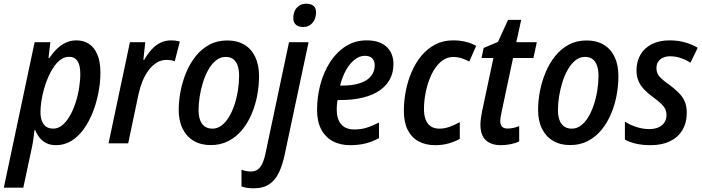

<svg xmlns="http://www.w3.org/2000/svg" viewBox="-60 -766 3751 1026"><path d="M-39.6 236.8 125 -540.5H209L199.2 -455.6H203.1Q222.2 -483.4 244.1 -504.9Q266.1 -526.4 292.2 -538.3Q318.4 -550.3 348.6 -550.3Q386.2 -550.3 415 -531.7Q443.8 -513.2 460.2 -474.9Q476.6 -436.5 476.6 -377.4Q476.6 -326.7 466.3 -272.5Q456.1 -218.3 436.5 -168Q417 -117.7 388.4 -77.4Q359.9 -37.1 322.3 -13.7Q284.7 9.8 239.3 9.8Q210 9.8 188.5 -0.7Q167 -11.2 152.1 -29.5Q137.2 -47.9 127.9 -71.3H124.5Q121.6 -43.5 117.2 -15.4Q112.8 12.7 107.4 36.6L64.5 236.8ZM224.6 -78.6Q250.5 -78.6 272.9 -97.2Q295.4 -115.7 313 -146.5Q330.6 -177.2 343.3 -215.6Q356 -253.9 362.5 -294.4Q369.1 -335 369.1 -371.6Q369.1 -417.5 354 -439.9Q338.9 -462.4 308.6 -462.4Q285.6 -462.4 265.4 -448.2Q245.1 -434.1 228.3 -409.7Q211.4 -385.3 198 -354.7Q184.6 -324.2 175.3 -290.8Q166 -257.3 161.1 -225.1Q156.2 -192.9 156.2 -166Q156.2 -125 173.6 -101.8Q190.9 -78.6 224.6 -78.6Z M520 0 634.3 -540.5H716.3L706.1 -446.3H710.4Q729 -478 750.2 -501.5Q771.5 -524.9 797.4 -537.6Q823.2 -550.3 855 -550.3Q866.7 -550.3 878.4 -548.8Q890.1 -547.4 900.9 -543.9L874 -439Q864.7 -442.4 853.5 -444.1Q842.3 -445.8 829.6 -445.8Q800.8 -445.8 776.9 -430.9Q752.9 -416 733.9 -390.4Q714.8 -364.7 701.4 -331.8Q688 -298.8 680.2 -262.7L625 0Z M1065.9 9.3Q1013.7 9.3 975.3 -13.2Q937 -35.6 916 -77.9Q895 -120.1 895 -178.7Q895 -226.6 904.8 -278.1Q914.6 -329.6 934.6 -377.9Q954.6 -426.3 985.4 -465.1Q1016.1 -503.9 1058.3 -526.9Q1100.6 -549.8 1154.8 -549.8Q1207.5 -549.8 1245.6 -527.1Q1283.7 -504.4 1304 -461.7Q1324.2 -418.9 1324.2 -358.9Q1324.2 -308.1 1314.5 -256.1Q1304.7 -204.1 1284.4 -156.5Q1264.2 -108.9 1233.4 -71.5Q1202.6 -34.2 1160.9 -12.5Q1119.1 9.3 1065.9 9.3ZM1075.7 -78.6Q1101.6 -78.6 1123.8 -95.2Q1146 -111.8 1163.3 -140.6Q1180.7 -169.4 1192.9 -206.1Q1205.1 -242.7 1211.4 -282.7Q1217.8 -322.8 1217.8 -361.8Q1217.8 -390.6 1210.7 -413.1Q1203.6 -435.5 1187.7 -448.7Q1171.9 -461.9 1146 -461.9Q1117.7 -461.9 1094.5 -443.4Q1071.3 -424.8 1054 -394.3Q1036.6 -363.8 1024.9 -326.4Q1013.2 -289.1 1007.1 -250.2Q1001 -211.4 1001 -177.7Q1001 -129.9 1020 -104.2Q1039.1 -78.6 1075.7 -78.6Z M1295.4 240.2Q1277.3 240.2 1260.5 237.8Q1243.7 235.4 1230.5 230.5V141.1Q1241.7 145.5 1254.9 147.9Q1268.1 150.4 1280.8 150.4Q1301.8 150.4 1316.7 140.1Q1331.5 129.9 1342 107.4Q1352.5 85 1359.9 48.3L1484.4 -540.5H1588.9L1461.4 59.6Q1450.2 113.3 1431.4 154.1Q1412.6 194.8 1380.1 217.5Q1347.7 240.2 1295.4 240.2ZM1560.1 -621.6Q1536.1 -621.6 1521.7 -633.5Q1507.3 -645.5 1507.3 -669.9Q1507.3 -690.4 1515.1 -707.8Q1522.9 -725.1 1538.6 -735.6Q1554.2 -746.1 1577.1 -746.1Q1600.6 -746.1 1614.7 -735.1Q1628.9 -724.1 1628.9 -699.7Q1628.9 -666.5 1610.1 -644Q1591.3 -621.6 1560.1 -621.6Z M1811 9.8Q1756.8 9.8 1717.3 -12Q1677.7 -33.7 1656 -75.7Q1634.3 -117.7 1634.3 -177.7Q1634.3 -249.5 1652.3 -316.2Q1670.4 -382.8 1704.8 -435.5Q1739.3 -488.3 1788.3 -519.3Q1837.4 -550.3 1899.4 -550.3Q1967.8 -550.3 2005.1 -516.4Q2042.5 -482.4 2042.5 -422.9Q2042.5 -379.4 2024.2 -344Q2005.9 -308.6 1970 -283.4Q1934.1 -258.3 1881.1 -244.9Q1828.1 -231.4 1758.3 -231.4H1743.7Q1741.7 -219.7 1740.5 -207.3Q1739.3 -194.8 1739.3 -182.6Q1739.3 -129.4 1763.2 -101.8Q1787.1 -74.2 1833.5 -74.2Q1868.7 -74.2 1898.2 -83.3Q1927.7 -92.3 1965.3 -111.3V-27.8Q1930.2 -8.8 1893.3 0.5Q1856.4 9.8 1811 9.8ZM1757.3 -308.6H1767.6Q1825.7 -308.6 1864.5 -321.8Q1903.3 -335 1922.9 -359.4Q1942.4 -383.8 1942.4 -417Q1942.4 -440.4 1929.2 -454.1Q1916 -467.8 1889.2 -467.8Q1862.3 -467.8 1836.4 -448.2Q1810.5 -428.7 1790 -392.8Q1769.5 -356.9 1757.3 -308.6Z M2266.1 9.8Q2214.8 9.8 2177.2 -10.5Q2139.6 -30.8 2118.9 -71.5Q2098.1 -112.3 2098.1 -173.3Q2098.1 -226.6 2108.6 -280.3Q2119.1 -334 2140.1 -382.6Q2161.1 -431.2 2192.6 -468.8Q2224.1 -506.3 2266.1 -528.3Q2308.1 -550.3 2360.8 -550.3Q2396.5 -550.3 2427.2 -543Q2458 -535.6 2484.4 -521L2447.8 -437Q2429.7 -447.3 2408 -454.3Q2386.2 -461.4 2362.8 -461.4Q2324.7 -461.4 2295.2 -435.5Q2265.6 -409.7 2245.8 -367.9Q2226.1 -326.2 2215.8 -277.6Q2205.6 -229 2205.6 -183.1Q2205.6 -148.9 2215.1 -125.5Q2224.6 -102.1 2242.9 -90.3Q2261.2 -78.6 2287.1 -78.6Q2314.9 -78.6 2341.8 -88.1Q2368.7 -97.7 2397 -113.3V-23.9Q2371.1 -9.3 2337.9 0.2Q2304.7 9.8 2266.1 9.8Z M2617.2 9.8Q2564.5 9.8 2535.9 -16.8Q2507.3 -43.5 2507.3 -99.6Q2507.3 -113.8 2509.5 -131.3Q2511.7 -148.9 2515.6 -168.9L2576.7 -456.1H2513.2L2524.4 -509.8L2601.1 -542L2654.8 -659.7H2725.1L2699.2 -540.5H2808.6L2790.5 -456.1H2681.6L2619.6 -163.6Q2617.2 -151.4 2615.2 -139.6Q2613.3 -127.9 2613.3 -118.7Q2613.3 -99.1 2622.8 -89.1Q2632.3 -79.1 2652.8 -79.1Q2666.5 -79.1 2682.1 -82.3Q2697.8 -85.4 2714.4 -91.8V-9.8Q2695.8 -1 2669.2 4.4Q2642.6 9.8 2617.2 9.8Z M2986.3 9.3Q2934.1 9.3 2895.8 -13.2Q2857.4 -35.6 2836.4 -77.9Q2815.4 -120.1 2815.4 -178.7Q2815.4 -226.6 2825.2 -278.1Q2835 -329.6 2855 -377.9Q2875 -426.3 2905.8 -465.1Q2936.5 -503.9 2978.8 -526.9Q3021 -549.8 3075.2 -549.8Q3127.9 -549.8 3166 -527.1Q3204.1 -504.4 3224.4 -461.7Q3244.6 -418.9 3244.6 -358.9Q3244.6 -308.1 3234.9 -256.1Q3225.1 -204.1 3204.8 -156.5Q3184.6 -108.9 3153.8 -71.5Q3123 -34.2 3081.3 -12.5Q3039.6 9.3 2986.3 9.3ZM2996.1 -78.6Q3022 -78.6 3044.2 -95.2Q3066.4 -111.8 3083.7 -140.6Q3101.1 -169.4 3113.3 -206.1Q3125.5 -242.7 3131.8 -282.7Q3138.2 -322.8 3138.2 -361.8Q3138.2 -390.6 3131.1 -413.1Q3124 -435.5 3108.2 -448.7Q3092.3 -461.9 3066.4 -461.9Q3038.1 -461.9 3014.9 -443.4Q2991.7 -424.8 2974.4 -394.3Q2957 -363.8 2945.3 -326.4Q2933.6 -289.1 2927.5 -250.2Q2921.4 -211.4 2921.4 -177.7Q2921.4 -129.9 2940.4 -104.2Q2959.5 -78.6 2996.1 -78.6Z M3417 9.8Q3372.1 9.8 3338.1 1.7Q3304.2 -6.3 3279.3 -20V-116.2Q3305.2 -99.1 3340.1 -87.6Q3375 -76.2 3409.2 -76.2Q3437 -76.2 3457.8 -85Q3478.5 -93.8 3490 -110.6Q3501.5 -127.4 3501.5 -151.4Q3501.5 -168.5 3495.4 -182.1Q3489.3 -195.8 3473.9 -210.9Q3458.5 -226.1 3430.2 -246.6Q3400.9 -268.1 3381.1 -289.1Q3361.3 -310.1 3351.3 -334.5Q3341.3 -358.9 3341.3 -389.6Q3341.3 -437.5 3362.3 -473.6Q3383.3 -509.8 3423.1 -530Q3462.9 -550.3 3518.1 -550.3Q3562 -550.3 3600.3 -539.6Q3638.7 -528.8 3668.5 -510.7L3629.4 -430.7Q3606 -446.3 3577.9 -455.8Q3549.8 -465.3 3520.5 -465.3Q3488.3 -465.3 3468 -448.5Q3447.8 -431.6 3447.8 -401.9Q3447.8 -386.2 3453.4 -373.3Q3459 -360.4 3473.6 -346.7Q3488.3 -333 3514.2 -314.9Q3543.5 -293 3564.9 -272.2Q3586.4 -251.5 3598.1 -225.8Q3609.9 -200.2 3609.9 -163.6Q3609.9 -110.4 3586.7 -71.3Q3563.5 -32.2 3520.3 -11.2Q3477.1 9.8 3417 9.8Z"/></svg>

Font: Open Sans SemiCondensed SemiBold
Style: Italic
Weight: 600
Width: 4
Italic angle: -12°
Designer: Monotype Design Team
Foundry: Monotype Imaging Inc.
Version: Version 3.000